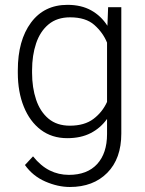

<svg xmlns="http://www.w3.org/2000/svg" viewBox="-20 -558 595 789"><path d="M53.2 -258.8V-269Q53.2 -392.1 107.4 -465.1Q161.6 -538.1 257.3 -538.1Q314 -538.1 354.7 -515.4Q395.5 -492.7 421.4 -452.1L424.3 -528.3H478.5V-9.3Q478.5 93.8 420.9 152.1Q363.3 210.4 267.1 210.4Q217.8 210.4 166.3 188Q114.7 165.5 82.5 120.1L115.7 84.5Q147.5 124 184.1 142.3Q220.7 160.6 263.2 160.6Q338.4 160.6 379.2 116.2Q419.9 71.8 419.9 -7.3V-69.3Q393.6 -32.2 353 -11.2Q312.5 9.8 256.3 9.8Q193.4 9.8 147.9 -24.4Q102.5 -58.6 77.9 -119.4Q53.2 -180.2 53.2 -258.8ZM111.8 -269V-258.8Q111.8 -197.8 128.4 -148.4Q145 -99.1 179.4 -70.3Q213.9 -41.5 267.1 -41.5Q327.1 -41.5 364 -69.3Q400.9 -97.2 419.9 -139.2V-382.8Q403.3 -423.8 367.9 -455.3Q332.5 -486.8 268.1 -486.8Q214.4 -486.8 179.7 -458Q145 -429.2 128.4 -379.9Q111.8 -330.6 111.8 -269Z"/></svg>

Font: Vazirmatn UI ExtraLight
Style: Regular
Weight: 200
Designer: Saber Rastikerdar
Foundry: Saber Rastikerdar
Version: Version 33.003